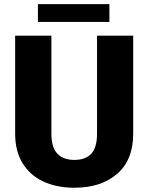

<svg xmlns="http://www.w3.org/2000/svg" viewBox="-20 -880 705 910"><path d="M439.9 -710.9H611.3V-246.6Q611.3 -121.6 535.2 -55.9Q459 9.8 332.5 9.8Q249 9.8 185.8 -19.5Q122.6 -48.8 87.2 -106.2Q51.8 -163.6 51.8 -246.6V-710.9H223.6V-246.6Q223.6 -180.7 252 -151.4Q280.3 -122.1 332.5 -122.1Q385.3 -122.1 412.6 -151.4Q439.9 -180.7 439.9 -246.6ZM498.5 -860.4V-775.9H159.7V-860.4Z"/></svg>

Font: Vazirmatn RD UI FD Black
Style: Regular
Weight: 900
Designer: Saber Rastikerdar
Foundry: Saber Rastikerdar
Version: Version 33.003